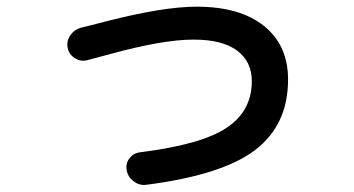

<svg xmlns="http://www.w3.org/2000/svg" viewBox="-20 -545 1040 564"><path d="M236.3 -368.2Q217.8 -363.3 200.2 -374Q182.6 -384.8 178.7 -404.8Q174.8 -424.8 187 -441.9Q199.2 -459 218.8 -463.9Q244.1 -469.7 292 -482.4Q460 -525.4 557.6 -525.4Q684.6 -525.4 755.4 -468.8Q826.2 -412.1 826.2 -311.5Q826.2 -177.7 729 -104Q631.8 -30.3 408.2 -2Q388.7 0 372.1 -12.7Q355.5 -25.4 352.1 -45.4Q348.6 -65.4 360.8 -80.6Q373 -95.7 391.6 -97.7Q571.3 -120.1 645.5 -169.4Q719.7 -218.8 719.7 -306.6Q719.7 -364.3 676.3 -396.5Q632.8 -428.7 548.8 -428.7Q458 -428.7 301.8 -385.7Q270.5 -377 236.3 -368.2Z"/></svg>

Font: Rounded Mgen+ 2p medium
Style: Regular
Weight: 500
Designer: [Source Han Sans]
Ryoko NISHIZUKA  (kana & ideographs); Paul D. Hunt (Latin, Greek & Cyrillic); Wenlong ZHANG  (bopomofo
Version: Version 1.059.20150602